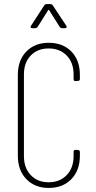

<svg xmlns="http://www.w3.org/2000/svg" viewBox="-20 -919 475 947"><path d="M68 -151V-550Q68 -622 110 -665Q152 -708 220 -708Q290 -708 332 -665Q374 -622 374 -550V-530Q374 -520 364 -520L353 -519Q343 -519 343 -529V-552Q343 -610 309 -645Q275 -680 220 -680Q165 -680 131.5 -645Q98 -610 98 -552V-149Q98 -91 131.5 -55.5Q165 -20 220 -20Q275 -20 309 -55.5Q343 -91 343 -149V-171Q343 -180 353 -180L364 -179Q374 -179 374 -169V-151Q374 -79 332 -35.5Q290 8 220 8Q152 8 110 -35.5Q68 -79 68 -151ZM133 -792 198 -892Q203 -899 210 -899H228Q235 -899 240 -893L307 -792L309 -787Q309 -780 300 -780H286Q279 -780 274 -787L223 -868Q222 -870 220 -870Q218 -870 217 -868L166 -787Q161 -780 154 -780H139Q133 -780 131.5 -783.5Q130 -787 133 -792Z"/></svg>

Font: Barlow Condensed Thin
Style: Regular
Weight: 250
Width: 3
Designer: Jeremy Tribby
Foundry: Tribby Type
Version: Version 1.408